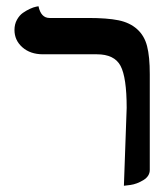

<svg xmlns="http://www.w3.org/2000/svg" viewBox="-20 -576 529 609"><path d="M373 13.2 381.8 -233.9Q381.8 -330.6 362.3 -367.2Q342.8 -403.8 287.1 -403.8H116.2Q76.2 -403.8 51 -426Q25.9 -448.2 25.9 -481Q25.9 -499 33.7 -513.2Q41.5 -527.3 52.7 -535.2Q64 -543 75.2 -548.1Q86.4 -553.2 94.2 -554.7L102.1 -556.2Q109.9 -519 137.2 -519H259.8Q319.8 -519 355.7 -511.7Q391.6 -504.4 414.8 -483.6Q438 -462.9 446.5 -429.7Q455.1 -396.5 455.1 -340.8V-37.1Q455.1 -17.1 434.6 -4.6Q414.1 7.8 393.6 10.7Z"/></svg>

Font: Linear Smooth
Style: Bold
Weight: 700
Designer: Philipp H. Poll, Flanker
Foundry: Philipp H. Poll, reworked by Flanker
Version: Version 1.061 | FøM Fix